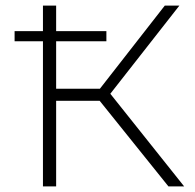

<svg xmlns="http://www.w3.org/2000/svg" viewBox="-20 -664 694 684"><path d="M335 -305H180V0H133V-517H32V-553H133V-644H180V-553H359V-517H180V-348H336L567 -644H619L373 -330L636 0H580Z"/></svg>

Font: Montserrat Ace
Style: Light
Weight: 300
Designer: Julieta Ulanovsky
Foundry: Julieta Ulanovsky
Version: Version 1